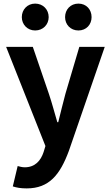

<svg xmlns="http://www.w3.org/2000/svg" viewBox="-20 -820 614 1065"><path d="M14 -560 232 -10 222 23C206 72 174 108 117 108C104 108 88 104 78 101L51 214C73 221 95 225 128 225C253 225 313 149 362 17L561 -560H420L343 -300C329 -248 316 -194 303 -142H298C282 -196 268 -250 251 -300L162 -560ZM101 -725C101 -684 132 -651 175 -651C219 -651 250 -684 250 -725C250 -767 219 -800 175 -800C132 -800 101 -767 101 -725ZM341 -725C341 -684 371 -651 415 -651C459 -651 488 -684 488 -725C488 -767 459 -800 415 -800C371 -800 341 -767 341 -725Z"/></svg>

Font: Kinto Sans
Style: Bold
Weight: 700
Designer: Authors: Ryoko NISHIZUKA  (kana & ideographs); Paul D. Hunt (Latin, Greek & Cyrillic); Wenlong ZHANG  (bopomofo); Sandol
Foundry: Adobe Systems Incorporated, ookami Inc.
Version: Version 0.001